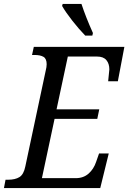

<svg xmlns="http://www.w3.org/2000/svg" viewBox="-39 -951 649 971"><path d="M-11 -42H1Q38 -42 59.5 -55.5Q81 -69 89 -109L192 -593Q197 -612 197 -626Q197 -654 181 -663.5Q165 -673 135 -673H123L132 -714H590L557 -540H508Q514 -594 514 -600Q514 -629 499 -647Q484 -665 452 -665H304L247 -398H463L453 -350H237L173 -50H344Q383 -50 409 -73Q435 -96 447 -132L462 -175H511L468 0H-19ZM275 -921 278 -931H373Q395 -864 431 -784L428 -771H392Q360 -804 327 -846Q294 -888 275 -921Z"/></svg>

Font: Noto Serif Narrow
Style: Italic
Weight: 400
Width: 4
Italic angle: -12°
Designer: Monotype Design Team
Foundry: Monotype Imaging Inc.
Version: Version 1.001